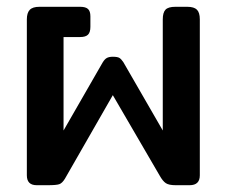

<svg xmlns="http://www.w3.org/2000/svg" viewBox="-20 -545 668 565"><path d="M59 -29V-488Q59 -507 67.5 -516Q76 -525 96 -525H216Q232 -525 239 -518.5Q246 -512 246 -497V-466Q246 -450 239 -443Q232 -436 216 -436H167V-161L282 -361Q288 -371 294.5 -374.5Q301 -378 312 -378Q326 -378 331.5 -374.5Q337 -371 343 -362L459 -161V-488Q459 -508 467 -516.5Q475 -525 496 -525H531Q551 -525 559.5 -516.5Q568 -508 568 -488V-29Q568 0 538 0H497Q477 0 468 -6Q459 -12 450 -28L312 -265L171 -19Q163 -6 154.5 -3Q146 0 121 0H88Q59 0 59 -29Z"/></svg>

Font: Mitr
Style: Regular
Weight: 400
Designer: Thanarat Vachiruckul
Foundry: Cadson Demak
Version: Version 1.003